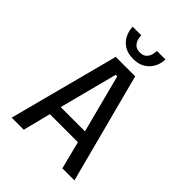

<svg xmlns="http://www.w3.org/2000/svg" viewBox="-251 -1026 1153 1153"><g transform="rotate(45 325.0 -450.0)"><path d="M592.5 0H490L445 -177H207L162 0H59.5L243.5 -700H408.5ZM319.5 -624 223 -253H429L332.5 -624ZM325.5 -765Q277.5 -765 246.8 -785.8Q216 -806.5 201.8 -837.8Q187.5 -869 187.5 -900H260Q260 -883.5 265.8 -865Q271.5 -846.5 286 -833.8Q300.5 -821 326.5 -821Q353.5 -821 367.8 -833.8Q382 -846.5 387.5 -865Q393 -883.5 393 -900H465.5Q465.5 -869 450.8 -837.8Q436 -806.5 405 -785.8Q374 -765 325.5 -765Z"/></g></svg>

Font: Trispace
Style: Regular
Weight: 400
Designer: Tyler Finck
Foundry: Etcetera Type Company
Version: Version 1.210; ttfautohint (v1.8.3)